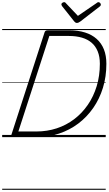

<svg xmlns="http://www.w3.org/2000/svg" viewBox="-20 -1262 999 1767"><path d="M106 0Q78 0 84 -19L390 -964Q393 -974 400 -978.5Q407 -983 423 -983H617Q699 -983 762.5 -963Q826 -943 870 -903.5Q914 -864 936.5 -807Q959 -750 959 -675Q959 -557 927.5 -454.5Q896 -352 838 -268.5Q780 -185 700.5 -125Q621 -65 523 -32.5Q425 0 315 0ZM149 -52H315Q414 -52 502 -81Q590 -110 662.5 -165Q735 -220 788 -297Q841 -374 870 -469.5Q899 -565 899 -675Q899 -740 879.5 -788.5Q860 -837 823.5 -868.5Q787 -900 734 -915.5Q681 -931 615 -931H434ZM886 -1242Q895 -1242 901.5 -1234.5Q908 -1227 908 -1220Q908 -1214 906 -1210.5Q904 -1207 899 -1203L719 -1064Q709 -1057 702 -1054Q695 -1051 687 -1051Q680 -1051 674.5 -1054.5Q669 -1058 663 -1065L551 -1206Q549 -1210 547 -1214Q545 -1218 545 -1222Q545 -1231 554 -1236.5Q563 -1242 570 -1242Q577 -1242 580.5 -1239Q584 -1236 588 -1231L697 -1116L865 -1231Q872 -1236 876 -1239Q880 -1242 886 -1242ZM0 475H953V485H0ZM0 -20H953V0H0ZM0 -505H953V-500H0ZM0 -995H953V-985H0Z"/></svg>

Font: Playwrite CZ Guides
Style: Regular
Weight: 400
Designer: Veronika Burian, José Scaglione
Foundry: TypeTogether
Version: Version 1.003